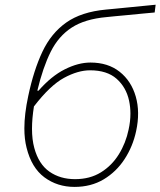

<svg xmlns="http://www.w3.org/2000/svg" viewBox="-20 -762 662 792"><path d="M287.5 9Q216.5 9 163.2 -30.5Q110 -70 89.5 -153Q80.5 -188.5 80.5 -232.5Q80.5 -291.5 96.5 -366Q119 -472.5 155 -548.8Q191 -625 253.2 -669Q315.5 -713 417 -722.5Q429 -723.5 454 -726Q479 -728.5 510 -731.5Q541 -734.5 571 -737.5Q600.5 -740.5 622 -742.5L618 -710.5Q596.5 -708.5 567 -705.8Q537.5 -703 507.5 -700Q477.5 -697 454 -695Q430 -692.5 419.5 -691.5Q330 -683.5 275.8 -648.2Q221.5 -613 189.2 -548.5Q157 -484 134 -388H139Q191.5 -448 247.2 -476Q303 -504 353 -504Q425.5 -504 473.5 -466Q521.5 -428 540 -363.8Q558.5 -299.5 541.5 -221Q528 -158 494 -105.8Q460 -53.5 407.8 -22.2Q355.5 9 287.5 9ZM351.5 -472Q301.5 -472 244 -440.8Q186.5 -409.5 120 -323Q112 -272.5 112 -231Q112 -186 121.5 -151.5Q139.5 -85 183.8 -54Q228 -23 289.5 -23Q351 -23 396.2 -51Q441.5 -79 470.2 -125.5Q499 -172 510.5 -227.5Q518 -261.5 518 -293.5Q518 -320.5 512.5 -346.5Q500.5 -402 461 -437Q421.5 -472 351.5 -472Z"/></svg>

Font: Heraclito Thin
Style: Italic
Weight: 100
Italic angle: -12°
Designer: Kostas Bartsokas (font) & Cristiano Sobral (main changes)
Foundry: Kostas Bartsokas (font) & Cristiano Sobral (main changes)
Version: Version 1.00;July 8, 2020;FontCreator 13.0.0.2655 64-bit